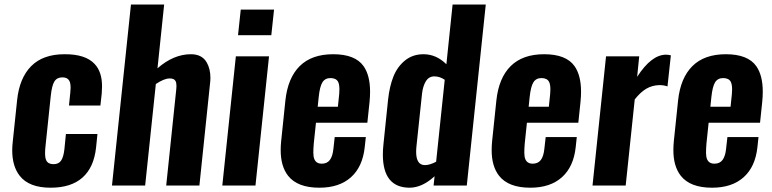

<svg xmlns="http://www.w3.org/2000/svg" viewBox="-20 -830 3455 859"><path d="M206.5 9.8Q109.4 9.8 67.9 -43.9Q34.7 -86.4 34.7 -157.7Q34.7 -176.3 37.1 -196.3L56.6 -382.3Q66.9 -481 119.6 -534.2Q172.4 -587.4 269 -587.4Q362.3 -587.9 403.3 -543.9Q437 -508.3 436.5 -442.4Q436.5 -427.7 435.1 -411.1L429.2 -357.9H288.6L294.4 -414.6Q295.9 -427.2 295.9 -437Q295.9 -458.5 290 -468.8Q281.7 -483.9 259.3 -483.9Q234.9 -483.9 223.4 -465.6Q211.9 -447.3 207 -399.9L183.6 -176.3Q181.6 -158.7 181.6 -145.5Q181.6 -123 187 -112.3Q195.3 -95.7 218.8 -95.5Q242.2 -95.2 253.2 -111.3Q264.2 -127.4 268.1 -162.1L274.9 -230.5H416L409.7 -168.9Q399.9 -80.6 348.9 -35.4Q297.9 9.8 206.5 9.8Z M481 0 565.9 -809.6H714.4L684.6 -524.4Q756.8 -587.4 834 -587.4Q883.8 -587.4 904.8 -550.8Q921.4 -522 921.4 -481.9Q921.4 -470.7 919.9 -458.5L872.1 0H723.6L768.6 -430.7Q769.5 -438.5 769.5 -445.3Q769.5 -460 765.1 -467.8Q758.8 -479.5 738.3 -479Q714.8 -479 677.2 -454.1L629.4 0Z M974.6 0 1035.2 -578.1H1183.6L1123 0ZM1044.9 -672.4 1057.1 -787.1H1206.1L1193.8 -672.4Z M1408.7 9.8Q1311 9.8 1269 -43.5Q1235.4 -86.4 1235.8 -159.7Q1235.8 -177.7 1237.8 -197.3L1256.8 -380.4Q1267.6 -481.4 1321 -534.4Q1374.5 -587.4 1470.7 -587.4Q1569.3 -587.4 1606.9 -533.7Q1635.7 -492.2 1635.7 -419.9Q1635.7 -398.4 1633.3 -373.5L1623.5 -280.8H1393.6L1383.8 -187.5Q1381.8 -164.1 1381.8 -145.5Q1382.3 -143.1 1382.3 -141.1Q1382.3 -121.1 1391.4 -109.4Q1400.4 -97.7 1419.4 -97.7Q1443.4 -97.7 1455.8 -114.3Q1468.3 -130.9 1471.7 -164.6L1477.5 -216.8H1616.7L1611.8 -171.9Q1602.5 -84 1550.3 -37.1Q1498 9.8 1408.7 9.8ZM1401.4 -352.5H1491.7L1497.6 -409.2Q1498.5 -420.9 1498.5 -430.2Q1498.5 -452.1 1492.7 -463.9Q1483.9 -480.5 1459.2 -480.7Q1434.6 -481 1422.6 -461.9Q1410.6 -442.9 1405.8 -395Z M1813 9.8Q1692.9 9.8 1692.9 -138.7Q1692.9 -161.1 1695.8 -187L1716.3 -384.8Q1722.7 -443.8 1740.2 -487.8Q1757.8 -531.7 1792.2 -559.6Q1826.7 -587.4 1874.5 -587.4Q1932.1 -587.4 1977.1 -542.5L2004.9 -809.6H2153.3L2068.4 0H1919.9L1924.3 -41.5Q1869.1 9.3 1813 9.8ZM1881.3 -91.3Q1902.3 -91.3 1931.2 -106.4L1969.7 -473.1Q1947.3 -488.3 1923.3 -488.3Q1898.9 -488.3 1885.5 -466.8Q1872.1 -445.3 1868.2 -411.6L1843.3 -176.3Q1841.8 -162.6 1841.8 -150.9Q1841.8 -91.3 1881.3 -91.3Z M2352.5 9.8Q2254.9 9.8 2212.9 -43.5Q2179.2 -86.4 2179.7 -159.7Q2179.7 -177.7 2181.6 -197.3L2200.7 -380.4Q2211.4 -481.4 2264.9 -534.4Q2318.4 -587.4 2414.6 -587.4Q2513.2 -587.4 2550.8 -533.7Q2579.6 -492.2 2579.6 -419.9Q2579.6 -398.4 2577.1 -373.5L2567.4 -280.8H2337.4L2327.6 -187.5Q2325.7 -164.1 2325.7 -145.5Q2326.2 -143.1 2326.2 -141.1Q2326.2 -121.1 2335.2 -109.4Q2344.2 -97.7 2363.3 -97.7Q2387.2 -97.7 2399.7 -114.3Q2412.1 -130.9 2415.5 -164.6L2421.4 -216.8H2560.5L2555.7 -171.9Q2546.4 -84 2494.1 -37.1Q2441.9 9.8 2352.5 9.8ZM2345.2 -352.5H2435.5L2441.4 -409.2Q2442.4 -420.9 2442.4 -430.2Q2442.4 -452.1 2436.5 -463.9Q2427.7 -480.5 2403.1 -480.7Q2378.4 -481 2366.5 -461.9Q2354.5 -442.9 2349.6 -395Z M2630.9 0 2691.4 -578.1H2839.8L2830.6 -486.3Q2894.5 -585.4 2960 -585.4Q2968.8 -585.4 2981.4 -582.5L2966.3 -443.4Q2949.2 -449.2 2931.6 -449.2H2929.2Q2897.5 -448.2 2871.6 -433.1Q2845.7 -418 2819.8 -385.3L2779.3 0Z M3165.5 9.8Q3067.9 9.8 3025.9 -43.5Q2992.2 -86.4 2992.7 -159.7Q2992.7 -177.7 2994.6 -197.3L3013.7 -380.4Q3024.4 -481.4 3077.9 -534.4Q3131.3 -587.4 3227.5 -587.4Q3326.2 -587.4 3363.8 -533.7Q3392.6 -492.2 3392.6 -419.9Q3392.6 -398.4 3390.1 -373.5L3380.4 -280.8H3150.4L3140.6 -187.5Q3138.7 -164.1 3138.7 -145.5Q3139.2 -143.1 3139.2 -141.1Q3139.2 -121.1 3148.2 -109.4Q3157.2 -97.7 3176.3 -97.7Q3200.2 -97.7 3212.6 -114.3Q3225.1 -130.9 3228.5 -164.6L3234.4 -216.8H3373.5L3368.7 -171.9Q3359.4 -84 3307.1 -37.1Q3254.9 9.8 3165.5 9.8ZM3158.2 -352.5H3248.5L3254.4 -409.2Q3255.4 -420.9 3255.4 -430.2Q3255.4 -452.1 3249.5 -463.9Q3240.7 -480.5 3216.1 -480.7Q3191.4 -481 3179.4 -461.9Q3167.5 -442.9 3162.6 -395Z"/></svg>

Font: Oswald
Style: Demi-Bold
Weight: 600
Designer: Vernon Adams
Foundry: Vernon Adams
Version: 3.0; ttfautohint (v0.94.23-7a4d-dirty) -l 8 -r 50 -G 200 -x 